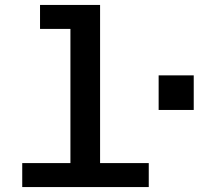

<svg xmlns="http://www.w3.org/2000/svg" viewBox="-20 -757 804 777"><path d="M265 0V-737H385V0ZM70 0V-97H582V0ZM142 -640V-737H325V-640ZM622 -312V-452H764V-312Z"/></svg>

Font: Azeret Mono Thin Medium
Style: Regular
Weight: 500
Version: Version 1.002